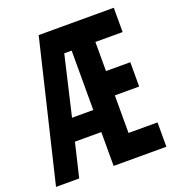

<svg xmlns="http://www.w3.org/2000/svg" viewBox="-132 -836 866 942"><g transform="rotate(-20 301.0 -364.5)"><path d="M174.8 -729H566.9V-602.1H424.8V-450.2H551.8V-323.2H424.8V-127H576.2V0H300.8V-176.8H163.1L121.1 0H0ZM300.8 -292V-602.1H262.2L189.9 -292Z"/></g></svg>

Font: Hack
Style: Bold
Weight: 700
Monospace: yes
Designer: Christopher Simpkins
Foundry: Christopher Simpkins
Version: Version 2.017